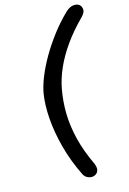

<svg xmlns="http://www.w3.org/2000/svg" viewBox="-190 -1269 1031 1537"><g transform="rotate(-15 325.5 -501.0)"><path d="M405.5 171Q383.5 187 351.8 180Q320 173 303.5 143.5Q240 15.5 205.8 -113.5Q171.5 -242.5 163.2 -358.8Q155 -475 170 -564Q180 -622.5 209.5 -696Q239 -769.5 285.2 -849Q331.5 -928.5 391.2 -1006.8Q451 -1085 521.5 -1152.5Q555 -1182 587 -1183.5Q619 -1185 634.5 -1169Q650 -1153 650.5 -1128.2Q651 -1103.5 618 -1070.5Q533.5 -986 472.5 -900Q411.5 -814 373.2 -728Q335 -642 319.5 -556.5Q302 -460.5 304 -358.2Q306 -256 333.2 -145.5Q360.5 -35 418 86Q431 119 426.2 139.2Q421.5 159.5 405.5 171Z"/></g></svg>

Font: Edu VIC WA NT Hand
Style: Regular
Weight: 400
Designer: Tina and Corey Anderson, Eben Sorkin, Mirko Velimirovic
Foundry: Google for Education
Version: Version 1.000